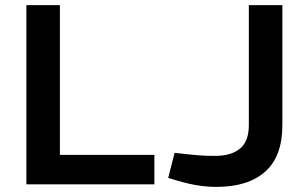

<svg xmlns="http://www.w3.org/2000/svg" viewBox="-20 -720 1186 750"><path d="M83 0V-700H214V-115H583V0ZM826 10Q791 10 754.5 4.5Q718 -1 674 -14L637 -25L662 -123L698 -119Q733 -115 760.5 -113Q788 -111 820 -111Q883 -111 917.5 -139.5Q952 -168 952 -231V-700H1083V-231Q1083 -109 1016 -49.5Q949 10 826 10Z"/></svg>

Font: REM Medium
Style: Regular
Weight: 500
Designer: Octavio Pardo
Foundry: Ashler Design
Version: Version 1.005;gftools[0.9.28]